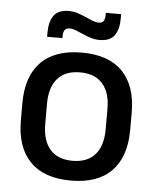

<svg xmlns="http://www.w3.org/2000/svg" viewBox="-50 -712 627 769"><g transform="rotate(5 263.0 -328.0)"><path d="M263 12.5Q155 12.5 99 -45Q43 -102.5 43 -210.5V-280Q43 -387.5 99 -444.8Q155 -502 263 -502Q371 -502 426.8 -444.8Q482.5 -387.5 482.5 -280V-210.5Q482.5 -102.5 426.8 -45Q371 12.5 263 12.5ZM263 -67Q322.5 -67 353.5 -102.5Q384.5 -138 384.5 -204.5V-286Q384.5 -352 353.5 -387.2Q322.5 -422.5 263 -422.5Q203.5 -422.5 172.5 -387.2Q141.5 -352 141.5 -286V-204.5Q141.5 -138 172.5 -102.5Q203.5 -67 263 -67ZM328.5 -558.5Q310.5 -558.5 293.5 -563.8Q276.5 -569 260.8 -576.2Q245 -583.5 231 -588.8Q217 -594 205 -594Q191.5 -594 185.8 -585.5Q180 -577 180 -560V-553H118.5V-570Q118.5 -613.5 136.2 -638.5Q154 -663.5 196.5 -663.5Q215 -663.5 232 -658Q249 -652.5 264.5 -645.5Q280 -638.5 293.8 -633Q307.5 -627.5 319.5 -627.5Q333.5 -627.5 339 -636.2Q344.5 -645 344.5 -662V-669H406V-651.5Q406 -607.5 388.2 -583Q370.5 -558.5 328.5 -558.5Z"/></g></svg>

Font: Anek Bangla Medium
Style: Regular
Weight: 500
Designer: Sulekha Rajkumar (Bangla), Yesha Goshar (Latin)
Foundry: Ek Type
Version: Version 1.003